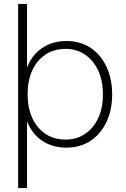

<svg xmlns="http://www.w3.org/2000/svg" viewBox="-20 -737 637 974"><path d="M72 217V-717H117V-394Q132 -434 160 -464.5Q188 -495 228 -512Q268 -529 316 -529Q388 -529 440 -494Q492 -459 520.5 -397.5Q549 -336 549 -258Q549 -179 520 -118Q491 -57 439 -22.5Q387 12 316 12Q248 12 195.5 -22Q143 -56 117 -122V217ZM313 -29Q368 -29 410.5 -57Q453 -85 477.5 -136.5Q502 -188 502 -259Q502 -329 477.5 -380.5Q453 -432 410.5 -460.5Q368 -489 313 -489Q254 -489 210.5 -460Q167 -431 143.5 -379.5Q120 -328 120 -259Q120 -191 143.5 -139Q167 -87 210.5 -58Q254 -29 313 -29Z"/></svg>

Font: DM Sans 11pt ExtraLight
Style: Regular
Weight: 250
Version: Version 4.004;gftools[0.9.30]